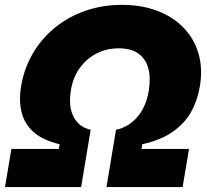

<svg xmlns="http://www.w3.org/2000/svg" viewBox="-30 -757 838 777"><path d="M-9.8 0 16.1 -154.3H208L211.4 -173.3Q141.6 -189.9 104.7 -223.6Q67.9 -257.3 56.9 -304.2Q45.9 -351.1 55.2 -407.2Q67.4 -480 102.8 -540.5Q138.2 -601.1 192.6 -645.3Q247.1 -689.5 315.7 -713.4Q384.3 -737.3 463.4 -737.3Q542.5 -737.3 606 -713.4Q669.4 -689.5 712.4 -645.3Q755.4 -601.1 773.2 -540.5Q791 -480 778.8 -407.2Q769.5 -351.1 743.4 -304.2Q717.3 -257.3 668.9 -223.6Q620.6 -189.9 545.9 -173.3L542.5 -154.3H734.9L709 0H400.9L439.5 -231.9Q490.2 -242.2 525.9 -283.7Q561.5 -325.2 572.3 -391.1Q580.6 -443.8 569.8 -481.9Q559.1 -520 529.3 -540.8Q499.5 -561.5 450.7 -561.5Q401.9 -561.5 361.1 -540.8Q320.3 -520 292.7 -481.7Q265.1 -443.4 256.8 -391.1Q246.1 -325.2 268.1 -283.7Q290 -242.2 336.9 -231.9L298.3 0Z"/></svg>

Font: Inter 16pt Black
Style: Italic
Weight: 900
Italic angle: -9.3988°
Version: Version 4.001;git-66647c0bb